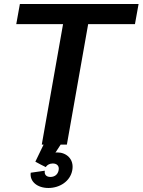

<svg xmlns="http://www.w3.org/2000/svg" viewBox="-20 -720 710 956"><path d="M188 0H197L156 85L182 99L208 112L210 109C216 101 227 94 243 94C263 94 276 106 272 127C268 150 251 161 231 161C212 161 200 151 203 130L133 140C127 184 166 216 221 216C277 216 330 183 340 127C350 71 309 39 266 39C263 39 259 39 256 40L282 0H313L419 -600H652L670 -700H79L61 -600H294Z"/></svg>

Font: Uncut Sans Semibold
Style: Italic
Weight: 600
Italic angle: -10°
Designer: Kasper Nordkvist
Foundry: Uncut Type
Version: Version 1.111;FEAKit 1.0